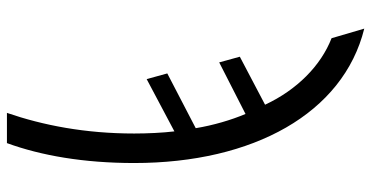

<svg xmlns="http://www.w3.org/2000/svg" viewBox="-272 -532 1045 540"><g transform="rotate(90 250.0 -262.5)"><path d="M298 240H383C418 144 439 24 439 -118C439 -453 299 -706 61 -765L88 -673C165 -643 233 -576 275 -486L140 -415L156 -357L301 -431C318 -391 333 -340 341 -291L187 -211L203 -153L350 -231C354 -198 356 -155 356 -118C356 20 333 138 298 240Z"/></g></svg>

Font: Noto Sans Mono ExtraCondensed
Style: Regular
Weight: 400
Width: 2
Designer: Monotype Design Team
Foundry: Monotype Imaging Inc.
Version: Version 2.014